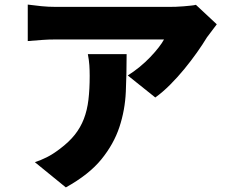

<svg xmlns="http://www.w3.org/2000/svg" viewBox="-20 -753 996 837"><path d="M532 -517Q532 -433 528.5 -353Q525 -273 500.5 -199Q476 -125 422 -58.5Q368 8 267 64L132 -46Q157 -54 184 -67.5Q211 -81 241 -104Q281 -134 306 -165.5Q331 -197 345.5 -234.5Q360 -272 365.5 -318Q371 -364 371 -422Q371 -447 369.5 -469Q368 -491 363 -517ZM925 -647Q917 -636 903.5 -618.5Q890 -601 882 -590Q864 -560 838.5 -524Q813 -488 783.5 -452Q754 -416 721.5 -383.5Q689 -351 657 -328L537 -424Q564 -441 589 -461.5Q614 -482 635 -504Q656 -526 671.5 -546Q687 -566 695 -581H223Q191 -581 165 -579Q139 -577 101 -574V-733Q131 -729 161 -726Q191 -723 223 -723H719Q731 -723 747.5 -723.5Q764 -724 780.5 -725.5Q797 -727 812 -728.5Q827 -730 834 -732Z"/></svg>

Font: Kinto Sans Black
Style: Regular
Weight: 900
Designer: Authors: Ryoko NISHIZUKA  (kana & ideographs); Paul D. Hunt (Latin, Greek & Cyrillic); Wenlong ZHANG  (bopomofo); Sandol
Foundry: Adobe Systems Incorporated, ookami Inc.
Version: Version 0.001